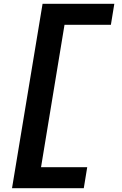

<svg xmlns="http://www.w3.org/2000/svg" viewBox="-20 -843 640 1006"><path d="M43 143 203 -823H579L561 -713H318L195 33H437L419 143Z"/></svg>

Font: Iosevka Curly XBdEx
Style: Italic
Weight: 800
Width: 7
Italic angle: -9°
Monospace: yes
Designer: Belleve Invis
Foundry: Belleve Invis
Version: Version 11.1.0; ttfautohint (v1.8.3)